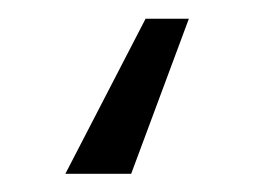

<svg xmlns="http://www.w3.org/2000/svg" viewBox="-20 7 276 208"><path d="M122.1 195.3H50.8L137.7 27.3H184.6Z"/></svg>

Font: Pretendard JP Light
Style: Regular
Weight: 300
Designer: Base glyphs from Inter by Rasmus Andersson; Hangeul glyphs from Noto Sans CJK(Source Han Sans) by Jang Soo-young and Kan
Foundry: Kil Hyung-jin
Version: Version 1.309